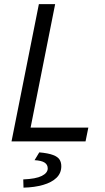

<svg xmlns="http://www.w3.org/2000/svg" viewBox="-20 -676 502 918"><path d="M35.1 0 165.9 -656.3H243.7L126.3 -65.9H402.4L389 0ZM92.4 221.2 91.2 181.8Q151.7 179.4 179.9 165.1Q208.2 150.8 208.2 129.2Q208.2 111.3 193.4 101.5Q178.6 91.7 145.3 89.8L167.8 52.5Q211.2 56.4 233.9 65.2Q256.6 73.9 264.8 87.1Q273.1 100.2 273.1 118.9Q273.1 151.7 250.1 174.1Q227 196.4 186.1 208.1Q145.2 219.9 92.4 221.2Z"/></svg>

Font: Source Sans 3 VF
Style: Italic
Weight: 200
Italic angle: -11°
Designer: Paul D. Hunt
Foundry: Adobe Systems Incorporated
Version: Version 3.042;hotconv 1.0.118;makeotfexe 2.5.65603